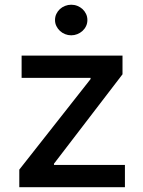

<svg xmlns="http://www.w3.org/2000/svg" viewBox="-20 -776 591 796"><path d="M355.5 -448.2V-453.1H69.6V-545.5H487.9V-468L203.8 -97.3V-92.3H497.9V0H60V-72.8ZM275.2 -756.4Q288.7 -756.4 300.8 -751.6Q312.9 -746.8 322.1 -738.3Q331.3 -729.8 336.8 -718.2Q342.3 -706.7 342.3 -692.8Q342.3 -679.3 336.8 -667.8Q331.3 -656.2 321.9 -647.7Q312.5 -639.2 300.4 -634.4Q288.4 -629.6 275.2 -629.6Q262.1 -629.6 250 -634.4Q237.9 -639.2 228.7 -647.7Q219.5 -656.2 213.8 -667.8Q208.1 -679.3 208.1 -692.8Q208.1 -706.7 213.6 -718.2Q219.1 -729.8 228.3 -738.3Q237.6 -746.8 249.8 -751.6Q262.1 -756.4 275.2 -756.4Z"/></svg>

Font: Inter P Medium
Style: Regular
Weight: 500
Designer: Rasmus Andersson
Foundry: rsms
Version: Version 3.018;git-588b23468